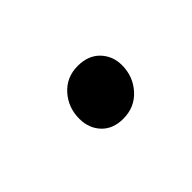

<svg xmlns="http://www.w3.org/2000/svg" viewBox="-34 -445 253 253"><g transform="rotate(-45 93.0 -318.0)"><path d="M97.2 -272Q78.1 -272 67.1 -283.7Q56.2 -295.4 56.2 -313Q56.2 -334 69.6 -348.9Q83 -363.8 104 -363.8Q123.5 -363.8 134.8 -352.1Q146 -340.3 146 -323.2Q146 -302.2 132.3 -287.1Q118.7 -272 97.2 -272Z"/></g></svg>

Font: Fira Sans Compressed Light
Style: Italic
Weight: 300
Width: 3
Italic angle: -8°
Designer: Carrois Corporate & Edenspiekermann AG
Foundry: Carrois Corporate GbR & Edenspiekermann AG
Version: Version 4.203;PS 004.203;hotconv 1.0.88;makeotf.lib2.5.64775